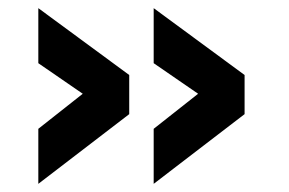

<svg xmlns="http://www.w3.org/2000/svg" viewBox="-20 -474 710 471"><path d="M466 -244 357 -158V-23L580 -194V-290L357 -454V-319ZM183 -244 74 -158V-23L297 -194V-290L74 -454V-319Z"/></svg>

Font: TitilliumText22L
Style: 999 wt
Weight: 900
Designer: Campivisivi
Foundry: Campivisivi
Version: 1.000